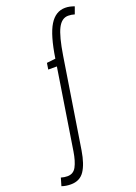

<svg xmlns="http://www.w3.org/2000/svg" viewBox="-304 -820 785 1109"><g transform="rotate(-20 89.0 -265.0)"><path d="M-69 220Q-100 220 -125 211L-111 163Q-91 169 -72 169Q-35 169 -17.5 136Q0 103 9 47L87 -448H34L40 -487L94 -493Q115 -631 151.5 -690.5Q188 -750 247 -750Q262 -750 275.5 -747Q289 -744 303 -739L287 -695Q278 -698 268 -699.5Q258 -701 248 -701Q208 -701 184 -654Q160 -607 142 -493L55 57Q42 137 14 178.5Q-14 220 -69 220Z"/></g></svg>

Font: Georama ExtraCondensed Light
Style: Italic
Weight: 300
Width: 2
Italic angle: -9°
Designer: Jean-Baptiste Levee
Foundry: Production Type
Version: Version 1.000